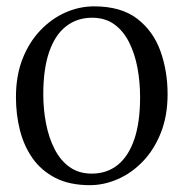

<svg xmlns="http://www.w3.org/2000/svg" viewBox="-20 -558 564 590"><path d="M29 -259.5Q29 -326 49.5 -377.8Q70 -429.5 104.8 -465.5Q139.5 -501.5 182 -520Q224.5 -538.5 269 -538.5Q352 -538.5 401.5 -500.5Q451 -462.5 473 -401Q495 -339.5 495 -268.5Q495 -202.5 474.5 -150.5Q454 -98.5 419.5 -62.5Q385 -26.5 342.5 -7.8Q300 11 256 11Q194 11 150.5 -11.2Q107 -33.5 80.2 -71.5Q53.5 -109.5 41.2 -158Q29 -206.5 29 -259.5ZM262 -24.5Q308.5 -24.5 341.8 -51.2Q375 -78 392.8 -130.2Q410.5 -182.5 410.5 -259.5Q410.5 -305.5 402.5 -349Q394.5 -392.5 377 -427.5Q359.5 -462.5 331.5 -483Q303.5 -503.5 263 -503.5Q216.5 -503.5 182.8 -477Q149 -450.5 131 -398.2Q113 -346 113 -268.5Q113 -222 121.5 -178.2Q130 -134.5 147.8 -99.8Q165.5 -65 193.8 -44.8Q222 -24.5 262 -24.5Z"/></svg>

Font: Merriweather 96pt Light
Style: Regular
Weight: 300
Version: Version 2.100